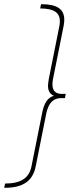

<svg xmlns="http://www.w3.org/2000/svg" viewBox="-56 -764 394 908"><path d="M199 -311Q185 -317 178 -328.5Q171 -340 171 -359Q171 -366 175 -392L225 -642Q227 -650 227 -664Q227 -695 204.5 -709.5Q182 -724 134 -724L138 -744H143Q196 -744 222 -726Q248 -708 248 -671Q248 -659 245 -642L195 -392Q192 -377 192 -365Q192 -320 236 -320H255L251 -300H232Q178 -300 163 -228L113 22Q103 74 67.5 99Q32 124 -31 124H-36L-32 104Q24 104 54.5 84Q85 64 93 22L143 -228Q150 -265 163.5 -285Q177 -305 199 -311Z"/></svg>

Font: Gontserrat Thin
Style: Italic
Weight: 250
Italic angle: -11.3°
Designer: Julieta Ulanovsky
Foundry: Julieta Ulanovsky
Version: Version 6.001